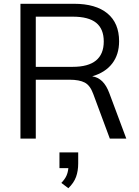

<svg xmlns="http://www.w3.org/2000/svg" viewBox="-20 -732 733 1014"><path d="M647 0H560L472 -237Q456 -281 427.5 -296Q399 -311 347 -311H169V0H88V-712H371Q486 -712 547.5 -661Q609 -610 609 -514Q609 -444 572.5 -396.5Q536 -349 467 -329Q498 -324 520 -302.5Q542 -281 557 -241ZM364 -379Q528 -379 528 -513Q528 -579 488 -611.5Q448 -644 364 -644H169V-379ZM393 73V131Q393 171 381.5 202.5Q370 234 341 262L304 234Q323 214 331 196Q339 178 341 156H294V73Z"/></svg>

Font: Muli-Regular
Style: Regular
Weight: 400
Version: Version 2.000